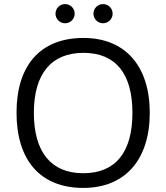

<svg xmlns="http://www.w3.org/2000/svg" viewBox="-20 -911 815 941"><path d="M388 10C594 10 714 -129 714 -358C714 -587 594 -725 389 -725C178 -725 61 -591 61 -359C61 -125 178 10 388 10ZM388 -62C231 -62 146 -165 146 -358C146 -549 231 -652 389 -652C547 -652 629 -550 629 -358C629 -164 546 -62 388 -62ZM299 -797C325 -797 346 -818 346 -844C346 -870 325 -891 299 -891C273 -891 252 -870 252 -844C252 -818 273 -797 299 -797ZM485 -797C511 -797 532 -818 532 -844C532 -870 511 -891 485 -891C459 -891 438 -870 438 -844C438 -818 459 -797 485 -797Z"/></svg>

Font: Frost Regular
Style: Regular
Weight: 400
Designer: Lee Frost
Foundry: Lee Frost for Ice Communication Norge AS
Version: Version 2.011;hotconv 1.0.107;makeotfexe 2.5.65593